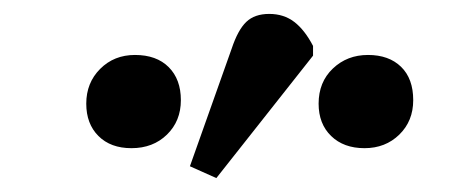

<svg xmlns="http://www.w3.org/2000/svg" viewBox="-20 -832 669 276"><path d="M291 -576 253 -593 313 -762Q322 -789 334 -800.5Q346 -812 367 -812Q388 -812 403 -800.5Q418 -789 430 -766V-752ZM169 -619Q139 -619 121.5 -636.5Q104 -654 104 -683Q104 -713 124 -733Q144 -753 174 -753Q205 -753 222.5 -735.5Q240 -718 240 -688Q240 -658 220 -638.5Q200 -619 169 -619ZM504 -619Q474 -619 456 -636.5Q438 -654 438 -683Q438 -714 458.5 -733.5Q479 -753 509 -753Q539 -753 556.5 -736Q574 -719 574 -688Q574 -658 554 -638.5Q534 -619 504 -619Z"/></svg>

Font: Literata Medium
Style: Italic
Weight: 500
Italic angle: -2°
Designer: Latin by Veronika Burian and Jose Scaglione. Greek by Irene Vlachou. Cyrillic by Vera Evstafieva
Foundry: TypeTogether
Version: Version 3.103;gftools[0.9.29]